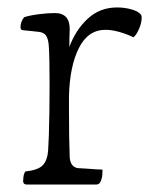

<svg xmlns="http://www.w3.org/2000/svg" viewBox="-20 -575 410 515"><path d="M52 -80Q42 -80 42 -90Q42 -94 43 -101.5Q44 -109 48 -115Q83 -119 95 -132Q107 -145 109 -170Q110 -183 111 -211Q112 -239 112.5 -275.5Q113 -312 113 -348Q113 -382 112.5 -409.5Q112 -437 111 -450Q110 -470 103.5 -479.5Q97 -489 80 -490L42 -494Q35 -494 35 -502Q35 -517 45 -529Q61 -534 85 -537Q109 -540 127 -540Q168 -540 167 -495Q166 -476 166 -449Q183 -495 215.5 -525Q248 -555 294 -555Q314 -555 332 -550Q350 -545 357 -537Q360 -534 360 -528Q360 -513 352.5 -496.5Q345 -480 338 -475Q319 -484 299.5 -489.5Q280 -495 263 -495Q216 -495 191.5 -446Q167 -397 165 -317Q165 -309 165 -301.5Q165 -294 165 -286Q165 -241 165.5 -210Q166 -179 167 -153Q169 -127 189 -124Q194 -124 207.5 -123Q221 -122 235.5 -121Q250 -120 255 -120Q255 -115 254.5 -107Q254 -99 252 -94Q249 -84 245 -82Q241 -80 239 -80Z"/></svg>

Font: Gowun Batang
Style: Regular
Weight: 400
Designer: Yanghee Ryu
Foundry: Yanghee Ryu
Version: Version 2.000